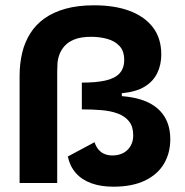

<svg xmlns="http://www.w3.org/2000/svg" viewBox="-20 -691 697 725"><path d="M408 14Q361 14 325 1Q289 -12 266.5 -37.5Q244 -63 236 -100L337 -154Q343 -136 353 -125Q363 -114 376 -109Q389 -104 404 -104Q421 -104 435.5 -109Q450 -114 460.5 -124Q471 -134 477 -148Q483 -162 483 -180Q483 -213 467.5 -232.5Q452 -252 425.5 -262Q399 -272 364 -275Q329 -278 289 -278V-379Q343 -379 378.5 -387Q414 -395 431.5 -414Q449 -433 449 -465Q449 -498 431.5 -517Q414 -536 385.5 -544Q357 -552 325 -552Q286 -552 262 -542.5Q238 -533 224.5 -518Q211 -503 204.5 -485.5Q198 -468 197 -450.5Q196 -433 196 -420V0H54V-404Q54 -450 63.5 -490.5Q73 -531 94 -564.5Q115 -598 148 -621.5Q181 -645 227.5 -658Q274 -671 335 -671Q414 -671 470.5 -649.5Q527 -628 558 -587Q589 -546 589 -485Q589 -447 574 -415.5Q559 -384 526.5 -364Q494 -344 440 -339V-328Q503 -323 543 -302.5Q583 -282 603 -247.5Q623 -213 623 -165Q623 -113 599 -72.5Q575 -32 527 -9Q479 14 408 14Z"/></svg>

Font: Bricolage Grotesque 28pt
Style: Bold
Weight: 700
Designer: Mathieu Triay
Foundry: Atelier Triay
Version: Version 1.000;gftools[0.9.30]